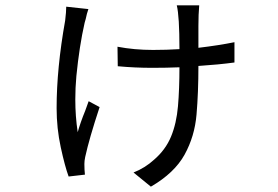

<svg xmlns="http://www.w3.org/2000/svg" viewBox="-20 -617 1040 719"><path d="M237 44Q223 6 207.5 -65.5Q192 -137 192 -212Q192 -361 224 -540Q228 -573 228 -592L311 -583Q305 -566 301 -546L297 -532Q277 -444 266 -332Q262 -288 262 -245Q262 -181 271 -122Q281 -158 299 -202L312 -238L353 -216Q314 -98 299 -29Q296 -15 296 -3Q296 19 298 37ZM545 82 480 29Q523 12 557 -19Q600 -56 620.5 -105.5Q641 -155 646.5 -219.5Q652 -284 652 -365Q604 -363 550 -363Q484 -363 421 -369L420 -442Q483 -430 553 -430Q604 -430 652 -433Q652 -557 642 -597H726Q723 -563 723 -520V-438Q799 -447 858 -459V-383Q799 -375 723 -370Q723 -271 716 -188.5Q709 -106 671 -37.5Q633 31 545 82Z"/></svg>

Font: Source Han Sans & Saira Hybrid
Style: Regular
Weight: 400
Designer: Ryoko NISHIZUKA 西塚涼子 (kana & ideographs); Paul D. Hunt (Latin, Greek & Cyrillic); Wenlong ZHANG 张文龙 (bopomofo); Sandoll 
Foundry: Adobe Systems Incorporated
Version: Version 1.00;August 2, 2021;FontCreator 13.0.0.2675 64-bit